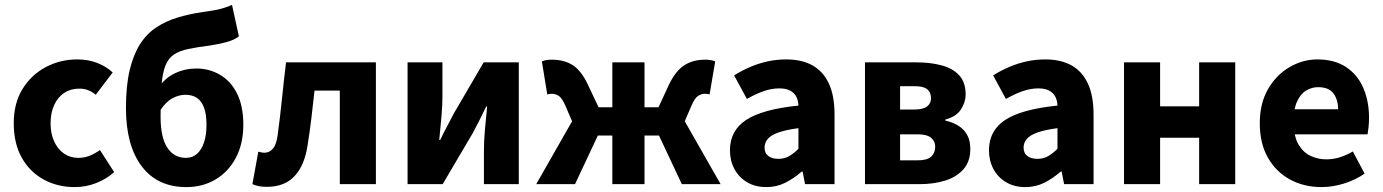

<svg xmlns="http://www.w3.org/2000/svg" viewBox="-20 -750 5633 782"><path d="M284 12Q214 12 157.5 -19Q101 -50 68.5 -108Q36 -166 36 -248Q36 -330 72 -388Q108 -446 167 -477Q226 -508 294 -508Q340 -508 376.5 -493.5Q413 -479 439 -455L370 -364Q357 -375 340.5 -382Q324 -389 303 -389Q268 -389 242 -372Q216 -355 201 -323Q186 -291 186 -248Q186 -205 201 -173Q216 -141 241.5 -124Q267 -107 299 -107Q324 -107 346 -116Q368 -125 387 -139L445 -49Q414 -21 372 -4.5Q330 12 284 12Z M739 12Q621 12 557 -73Q493 -158 493 -310Q493 -400 508 -463.5Q523 -527 550 -569.5Q577 -612 616 -638Q655 -664 703 -678.5Q751 -693 806 -701Q836 -705 856.5 -709Q877 -713 893 -718Q909 -723 925 -730L953 -602Q934 -587 902.5 -578.5Q871 -570 837 -565Q783 -558 747 -550.5Q711 -543 688.5 -528Q666 -513 654 -483.5Q642 -454 638 -404Q634 -354 634 -275Q634 -190 661.5 -148.5Q689 -107 737 -107Q764 -107 782.5 -123.5Q801 -140 811 -170Q821 -200 821 -242Q821 -286 810.5 -313Q800 -340 781 -352Q762 -364 735 -364Q710 -364 683.5 -350.5Q657 -337 633 -301L627 -395Q653 -433 693.5 -452Q734 -471 780 -471Q832 -471 876 -445.5Q920 -420 945.5 -369Q971 -318 971 -242Q971 -165 941 -108Q911 -51 858.5 -19.5Q806 12 739 12Z M1067 11Q1050 11 1036 8.5Q1022 6 1008 0L1032 -132Q1038 -131 1044 -129.5Q1050 -128 1057 -128Q1077 -128 1091.5 -144.5Q1106 -161 1111 -201Q1121 -274 1128.5 -348Q1136 -422 1145 -496H1511V0H1364V-381H1261Q1255 -327 1248.5 -271Q1242 -215 1233 -160Q1221 -77 1180 -33Q1139 11 1067 11Z M1640 0V-496H1782V-358Q1782 -320 1778 -274.5Q1774 -229 1769 -180H1773Q1785 -206 1801.5 -236.5Q1818 -267 1829 -289L1950 -496H2093V0H1951V-138Q1951 -176 1955 -221Q1959 -266 1964 -316H1960Q1948 -290 1932.5 -259.5Q1917 -229 1905 -207L1783 0Z M2164 0 2310 -256 2283 -319Q2270 -349 2257 -358.5Q2244 -368 2228 -368Q2223 -368 2218.5 -367.5Q2214 -367 2209 -365L2187 -500Q2204 -507 2226 -507Q2278 -507 2313 -484.5Q2348 -462 2375 -404L2418 -313H2474V-496H2605V-313H2662L2704 -404Q2732 -462 2767.5 -484.5Q2803 -507 2853 -507Q2875 -507 2893 -500L2870 -365Q2866 -367 2861 -367.5Q2856 -368 2851 -368Q2835 -368 2822 -358.5Q2809 -349 2796 -319L2769 -256L2915 0H2757L2664 -198H2605V0H2474V-198H2415L2322 0Z M3101 12Q3056 12 3022.5 -8Q2989 -28 2971 -62Q2953 -96 2953 -138Q2953 -218 3019 -261.5Q3085 -305 3232 -320Q3231 -342 3222.5 -357.5Q3214 -373 3197 -381.5Q3180 -390 3154 -390Q3123 -390 3091 -379Q3059 -368 3022 -347L2970 -443Q3002 -463 3036 -477.5Q3070 -492 3106.5 -500Q3143 -508 3182 -508Q3246 -508 3289.5 -483.5Q3333 -459 3356 -409.5Q3379 -360 3379 -283V0H3259L3249 -51H3245Q3213 -23 3178 -5.5Q3143 12 3101 12ZM3150 -103Q3175 -103 3194 -114Q3213 -125 3232 -144V-228Q3180 -221 3149.5 -210Q3119 -199 3106.5 -183.5Q3094 -168 3094 -149Q3094 -126 3109.5 -114.5Q3125 -103 3150 -103Z M3503 0V-496H3713Q3769 -496 3814.5 -484Q3860 -472 3886.5 -443.5Q3913 -415 3913 -365Q3913 -334 3894 -304.5Q3875 -275 3830 -263V-259Q3861 -252 3884 -237.5Q3907 -223 3919.5 -200Q3932 -177 3932 -143Q3932 -92 3904 -60.5Q3876 -29 3829.5 -14.5Q3783 0 3726 0ZM3646 -304H3705Q3740 -304 3756 -316.5Q3772 -329 3772 -350Q3772 -373 3757 -386Q3742 -399 3705 -399H3646ZM3646 -97H3718Q3757 -97 3773 -112.5Q3789 -128 3789 -152Q3789 -175 3772 -189Q3755 -203 3716 -203H3646Z M4156 12Q4111 12 4077.5 -8Q4044 -28 4026 -62Q4008 -96 4008 -138Q4008 -218 4074 -261.5Q4140 -305 4287 -320Q4286 -342 4277.5 -357.5Q4269 -373 4252 -381.5Q4235 -390 4209 -390Q4178 -390 4146 -379Q4114 -368 4077 -347L4025 -443Q4057 -463 4091 -477.5Q4125 -492 4161.5 -500Q4198 -508 4237 -508Q4301 -508 4344.5 -483.5Q4388 -459 4411 -409.5Q4434 -360 4434 -283V0H4314L4304 -51H4300Q4268 -23 4233 -5.5Q4198 12 4156 12ZM4205 -103Q4230 -103 4249 -114Q4268 -125 4287 -144V-228Q4235 -221 4204.5 -210Q4174 -199 4161.5 -183.5Q4149 -168 4149 -149Q4149 -126 4164.5 -114.5Q4180 -103 4205 -103Z M4558 0V-496H4705V-317H4864V-496H5011V0H4864V-189H4705V0Z M5362 12Q5291 12 5234 -19Q5177 -50 5144 -108Q5111 -166 5111 -248Q5111 -329 5144.5 -387Q5178 -445 5232 -476.5Q5286 -508 5345 -508Q5416 -508 5463 -476.5Q5510 -445 5533 -391Q5556 -337 5556 -270Q5556 -251 5554 -232.5Q5552 -214 5550 -203H5225L5223 -305H5430Q5430 -344 5411 -369.5Q5392 -395 5348 -395Q5324 -395 5301 -382Q5278 -369 5263 -337Q5248 -305 5249 -248Q5250 -192 5269.5 -160Q5289 -128 5319 -114.5Q5349 -101 5382 -101Q5411 -101 5437.5 -109.5Q5464 -118 5490 -133L5538 -43Q5501 -17 5454 -2.5Q5407 12 5362 12Z"/></svg>

Font: Source Sans 3
Style: Bold
Weight: 700
Designer: Paul D. Hunt
Foundry: Adobe
Version: Version 3.052;hotconv 1.1.0;makeotfexe 2.6.0